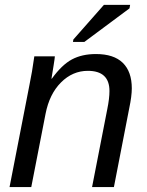

<svg xmlns="http://www.w3.org/2000/svg" viewBox="-20 -756 596 776"><path d="M352.1 0 413.6 -314.9Q422.4 -357.9 422.4 -388.2Q422.4 -469.7 335 -469.7Q273.4 -469.7 226.6 -422.9Q179.7 -376 164.1 -295.9L106.4 0H18.6L99.6 -415.5Q109.4 -461.9 118.7 -528.3H201.7Q201.7 -522.9 196.5 -490.5Q191.4 -458 188 -438H189.5Q230 -494.1 270.8 -515.9Q311.5 -537.6 367.7 -537.6Q439.9 -537.6 476.3 -502Q512.7 -466.3 512.7 -398.9Q512.7 -367.7 502.4 -318.8L440.4 0ZM274.9 -586.4 276.4 -596.2 399.9 -736.3H505.9L503.4 -722.2L320.8 -586.4Z"/></svg>

Font: Liberation Sans
Style: Italic
Weight: 400
Italic angle: -12°
Designer: Steve Matteson
Foundry: Ascender Corporation
Version: Version 2.1.5